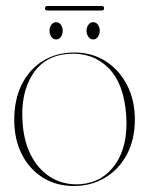

<svg xmlns="http://www.w3.org/2000/svg" viewBox="-20 -610 497 640"><path d="M228.5 -435Q286 -435 331.2 -406.5Q376.5 -378 403 -327.5Q429.5 -277 429.5 -211Q429.5 -145 403 -95.2Q376.5 -45.5 330.5 -17.8Q284.5 10 225.5 10Q168 10 123.2 -17.8Q78.5 -45.5 53 -95.2Q27.5 -145 27.5 -211Q27.5 -277.5 52.2 -327.8Q77 -378 122.2 -406.5Q167.5 -435 228.5 -435ZM247.5 4Q322.5 -1.5 365.2 -63.5Q408 -125.5 400.5 -227.5Q393 -332 341 -384Q289 -436 208.5 -430.5Q128 -425 87.8 -360.8Q47.5 -296.5 55.5 -198Q60.5 -132.5 86.8 -85.8Q113 -39 154.8 -15.8Q196.5 7.5 247.5 4ZM167 -478.5Q157.5 -478.5 151.2 -487.2Q145 -496 145 -507.5Q145 -519 151.2 -527.5Q157.5 -536 167 -536Q177 -536 183 -527.5Q189 -519 189 -507.5Q189 -496 183 -487.2Q177 -478.5 167 -478.5ZM290.5 -478.5Q281 -478.5 274.8 -487.2Q268.5 -496 268.5 -507.5Q268.5 -519 274.8 -527.5Q281 -536 290.5 -536Q300.5 -536 306.5 -527.5Q312.5 -519 312.5 -507.5Q312.5 -496 306.5 -487.2Q300.5 -478.5 290.5 -478.5ZM130 -582.5Q130 -590 138 -590H319Q327 -590 327 -582.5Q327 -575 319 -575H138Q130 -575 130 -582.5Z"/></svg>

Font: Fraunces 144pt S000 Thin
Style: Regular
Weight: 100
Version: Version 1.000; ttfautohint (v1.8.3)